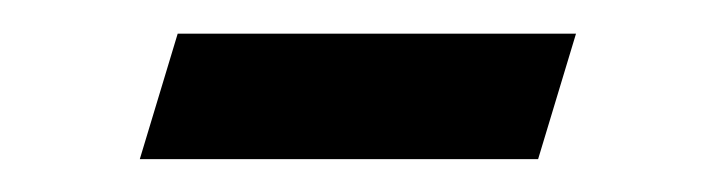

<svg xmlns="http://www.w3.org/2000/svg" viewBox="-20 -311 424 114"><path d="M85.5 -291H322L299.5 -216.5H63Z"/></svg>

Font: Newsreader 8pt
Style: Italic
Weight: 400
Italic angle: -17°
Version: Version 1.003